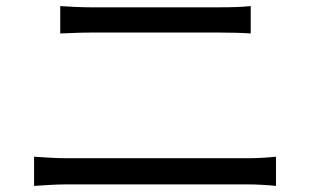

<svg xmlns="http://www.w3.org/2000/svg" viewBox="-20 -671 1040 631"><path d="M178 -651V-561C209 -562 242 -564 277 -564H705C738 -564 776 -563 804 -561V-651C776 -648 741 -647 705 -647H277C244 -647 210 -649 178 -651ZM92 -156V-60C126 -62 161 -65 197 -65H796C823 -65 857 -63 887 -60V-156C858 -153 826 -151 796 -151H197C161 -151 126 -154 92 -156Z"/></svg>

Font: Microsoft YaHei
Style: Regular
Weight: 400
Designer: Ryoko NISHIZUKA 西塚涼子 (kana, bopomofo & ideographs); Paul D. Hunt (Latin, Greek & Cyrillic); Sandoll Communications 산돌커뮤니
Foundry: Adobe
Version: Version 2.001;hotconv 1.0.111;makeotfexe 2.5.65597